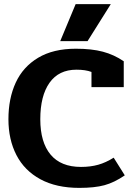

<svg xmlns="http://www.w3.org/2000/svg" viewBox="-20 -899 648 934"><path d="M348 -879H519L406 -699H273ZM21 -319Q21 -420 56.5 -497Q92 -574 165.5 -618Q239 -662 349 -662Q426 -662 480.5 -647.5Q535 -633 582 -601V-475H425V-549Q396 -560 352 -560Q266 -560 221 -496.5Q176 -433 176 -319Q176 -207 226 -147Q276 -87 374 -87Q420 -87 457.5 -97.5Q495 -108 533 -132L587 -46Q536 -11 488 2Q440 15 366 15Q254 15 176.5 -27Q99 -69 60 -144.5Q21 -220 21 -319Z"/></svg>

Font: Pridi SemiBold
Style: Regular
Weight: 600
Designer: Katatrad Team
Foundry: CadsonDemak
Version: Version 1.001